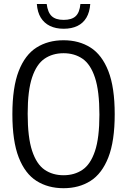

<svg xmlns="http://www.w3.org/2000/svg" viewBox="-20 -956 652 985"><path d="M306 9.5Q226.5 9.5 167.5 -27.8Q108.5 -65 76 -148.5Q43.5 -232 43.5 -370Q43.5 -508 76 -591.5Q108.5 -675 167.5 -712.2Q226.5 -749.5 306 -749.5Q385.5 -749.5 444.2 -712.2Q503 -675 535.8 -591.5Q568.5 -508 568.5 -370Q568.5 -232 535.8 -148.5Q503 -65 444.2 -27.8Q385.5 9.5 306 9.5ZM306 -57Q362 -57 403.2 -85Q444.5 -113 467.2 -180.8Q490 -248.5 490 -367.5Q490 -489 467.2 -557.8Q444.5 -626.5 403.2 -654.8Q362 -683 306 -683Q250 -683 208.8 -655Q167.5 -627 144.8 -559.2Q122 -491.5 122 -372.5Q122 -251 144.8 -182.2Q167.5 -113.5 208.8 -85.2Q250 -57 306 -57ZM306.5 -808.5Q266 -808.5 236.2 -823Q206.5 -837.5 189.2 -865.5Q172 -893.5 169 -935.5H219.5Q225 -892 245.5 -873Q266 -854 306.5 -854Q348 -854 368.2 -873Q388.5 -892 392.5 -935.5H443Q440 -893.5 423.2 -865.2Q406.5 -837 377 -822.8Q347.5 -808.5 306.5 -808.5Z"/></svg>

Font: Encode Sans SC Condensed
Style: Regular
Weight: 400
Width: 3
Designer: Multiple Designers
Foundry: Impallari Type
Version: Version 3.002